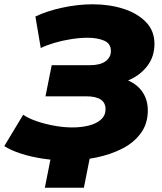

<svg xmlns="http://www.w3.org/2000/svg" viewBox="-70 -734 753 895"><path d="M242 14Q185 14 129.5 5.5Q74 -3 27.5 -18Q-19 -33 -50 -53L38 -199Q63 -182 101 -169Q139 -156 182.5 -148Q226 -140 268 -140Q310 -140 345 -149Q380 -158 401 -177Q422 -196 422 -225Q422 -285 332 -285H142L171 -430H348Q397 -430 422 -448.5Q447 -467 447 -496Q447 -531 415.5 -544.5Q384 -558 339 -558Q302 -558 261 -551.5Q220 -545 183 -534Q146 -523 120 -510L95 -657Q149 -683 221.5 -698.5Q294 -714 362 -714Q440 -714 505.5 -693Q571 -672 610.5 -631Q650 -590 650 -530Q650 -469 615.5 -425Q581 -381 527 -359Q571 -340 595 -304Q619 -268 619 -219Q619 -157 586 -112.5Q553 -68 498.5 -40.5Q444 -13 377.5 0.5Q311 14 242 14ZM356 -35 321 141H139L174 -35Z"/></svg>

Font: Montserrat ExtraBold
Style: Italic
Weight: 800
Italic angle: -11.3°
Designer: Julieta Ulanovsky
Foundry: Julieta Ulanovsky
Version: Version 9.000; ttfautohint (v1.8.4.7-5d5b)